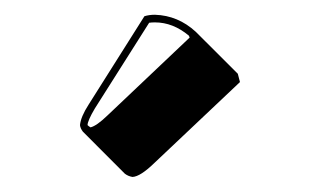

<svg xmlns="http://www.w3.org/2000/svg" viewBox="-20 -725 437 259"><path d="M174.8 -703.1Q181.2 -705.1 189 -705.1Q220.2 -704.1 244.1 -682.1L300.8 -625.5L303.7 -614.3L188.5 -505.4Q169.4 -486.8 158.7 -486.3Q152.8 -487.3 148.4 -490.7L91.8 -547.4Q88.4 -551.8 87.9 -556.2Q88.9 -567.4 99.6 -584ZM181.2 -694.3 107.9 -578.6Q98.1 -562 98.1 -556.2Q99.6 -554.7 102.1 -553.2Q110.4 -555.2 125 -569.3L235.8 -674.3L234.9 -676.8Q213.4 -694.8 189 -694.8Q184.6 -694.8 181.2 -694.3Z"/></svg>

Font: Linux Biolinum Shadow O
Style: Regular
Weight: 400
Designer: Philipp H. Poll
Foundry: Philipp H. Poll
Version: Version 1.0.4